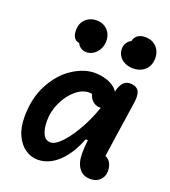

<svg xmlns="http://www.w3.org/2000/svg" viewBox="-147 -916 915 1035"><g transform="rotate(20 310.0 -398.5)"><path d="M43 -182.5Q43 -290.9 86.1 -371Q129.2 -451 193.4 -492.6Q257.6 -534.2 318.3 -534.2Q356 -534.2 389.5 -523Q423.1 -511.9 443.5 -490.6Q464 -469.2 464 -440.5Q464 -411.6 450.2 -389.7Q436.5 -367.8 408.7 -367.8Q389.4 -367.8 373.6 -377.8Q357.8 -387.8 348.8 -406.4Q339.8 -425 339.8 -449.6H402.1V-392.8Q399.2 -395.3 396 -397.4Q380.7 -409.2 363 -416.7Q345.3 -424.2 325.4 -424.2Q287.2 -424.2 249.5 -392.3Q211.9 -360.3 188.1 -309.2Q164.2 -258.1 164.2 -203.9Q164.2 -157.6 178 -128.8Q191.8 -100.1 221.6 -100.1Q249.3 -100.1 288.2 -142.7Q327 -185.2 364 -255Q401 -324.7 423.1 -401.1H468.2L437.2 -180.6H394.6Q369.6 -116.2 336.2 -73.4Q302.9 -30.5 265.4 -9.7Q227.8 11.2 188.2 11.2Q150.5 11.2 117.4 -10.9Q84.3 -32.9 63.7 -76.7Q43 -120.4 43 -182.5ZM402.2 -103Q402.2 -154.2 415.6 -244.6Q429 -335 451.8 -461.8Q452.8 -464.8 453.7 -471.4Q461 -511.9 479.8 -530.8Q498.7 -549.6 528.4 -545.4Q548.9 -542.5 560 -532.1Q571.2 -521.7 574 -501.7Q576.9 -481.8 571.9 -449.8Q555.4 -341.2 545.8 -275.5Q536.1 -209.9 520.2 -100.2L506.8 -135.5Q525.2 -135.5 538.5 -125.4Q551.9 -115.3 558.9 -98.2Q565.9 -81.2 565.9 -60.7Q565.9 -28.9 545.2 -8.5Q524.5 12 489.8 12Q447.5 12 424.8 -19.2Q402.2 -50.4 402.2 -103ZM505.9 -767.8 446 -729.6Q438.8 -767.8 456.8 -788.3Q474.8 -808.8 508.3 -808.8Q536.2 -808.8 556.4 -796.7Q576.7 -784.7 587.2 -764.1Q597.7 -743.5 597.7 -718.5Q597.7 -692.3 586.2 -671.5Q574.8 -650.7 553.1 -638.9Q531.4 -627.1 502.8 -627.1Q475.1 -627.1 454.2 -637.8Q433.4 -648.4 422 -666.5Q410.6 -684.5 410.6 -705.6Q410.6 -728.1 422.7 -744.6Q434.8 -761.2 456.5 -767.6Q478.2 -774.1 505.9 -767.8ZM180 -713.1 208.8 -660.9Q178.5 -650.8 161.1 -666.3Q143.8 -681.9 143.8 -716.3Q143.8 -743.3 155.8 -763.2Q167.9 -783 188 -793.3Q208.2 -803.7 232.1 -803.7Q256.4 -803.7 275.9 -792.8Q295.4 -782 306.7 -762.2Q318 -742.3 318 -717.2Q318 -689.1 305.9 -667.6Q293.8 -646.1 275.1 -634.6Q256.4 -623.2 237.1 -623.2Q217.6 -623.2 202.2 -633.9Q186.9 -644.6 180.5 -665.1Q174.2 -685.6 180 -713.1Z"/></g></svg>

Font: Monaspace Radon Var
Style: Regular
Weight: 400
Designer: Riley Cran and the Lettermatic Team
Version: Version 1.000 (Monaspace Radon Var)